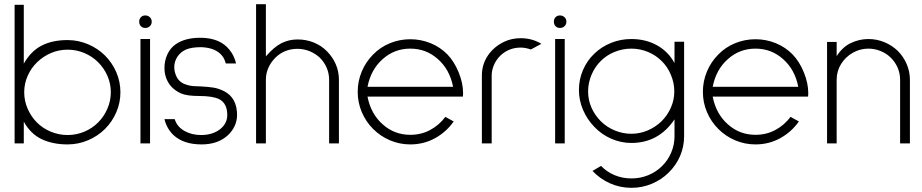

<svg xmlns="http://www.w3.org/2000/svg" viewBox="-20 -687 4420 920"><path d="M94 -104V0H50V-664H94V-382Q128 -442 179.5 -468.5Q231 -495 304 -495Q355 -495 402 -475Q449 -455 483 -421Q518 -386 537.5 -340.5Q557 -295 557 -245Q557 -195 537.5 -149.5Q518 -104 483 -69Q449 -35 402 -15Q355 5 304 5Q233 5 180 -20Q127 -45 94 -104ZM158 -389Q129 -361 112.5 -323.5Q96 -286 96 -245Q96 -204 112.5 -166Q129 -128 157 -100Q185 -72 223.5 -56Q262 -40 304 -40Q346 -40 384 -56Q422 -72 450 -100Q478 -128 494.5 -166Q511 -204 511 -245Q511 -286 495 -323Q479 -360 450 -389Q422 -417 384 -433Q346 -449 304 -449Q262 -449 224.5 -433Q187 -417 158 -389Z M647 -583Q647 -596 655 -604.5Q663 -613 676 -613Q689 -613 698 -604.5Q707 -596 707 -583Q707 -570 698 -561.5Q689 -553 676 -553Q663 -553 655 -561.5Q647 -570 647 -583ZM653 0V-500H699V0Z M946 5Q859 5 811 -40Q779 -71 768 -116H817Q829 -79 864 -59.5Q899 -40 943 -40Q1000 -40 1036 -69Q1069 -96 1069 -136Q1069 -192 1030 -212Q998 -227 936 -227Q875 -227 847 -239.5Q819 -252 799 -274Q768 -311 768 -362Q768 -396 782 -426.5Q796 -457 822 -475Q867 -506 939 -506Q1000 -506 1041 -482Q1069 -466 1090 -434Q1105 -410 1111 -383H1062Q1056 -403 1050 -412Q1020 -458 945 -461Q899 -461 872 -450Q845 -438 830 -415Q815 -392 815 -365Q815 -350 819 -338Q831 -294 871 -282Q890 -275 913.5 -274Q937 -273 941 -273Q980 -271 1004 -267Q1028 -263 1054 -250Q1116 -218 1116 -135Q1115 -80 1072 -39Q1024 5 946 5Z M1557 0V-305Q1557 -335 1545.5 -362Q1534 -389 1513 -410Q1492 -430 1464 -441.5Q1436 -453 1406 -453Q1342 -453 1299 -410Q1278 -389 1266 -362Q1254 -335 1254 -305V0H1207V-667H1254V-417Q1294 -463 1329.5 -480.5Q1365 -498 1406 -498Q1447 -498 1483 -483.5Q1519 -469 1546 -442Q1574 -414 1589 -379Q1604 -344 1604 -305V0Z M1741 -224Q1757 -141 1814 -91Q1870 -41 1946 -41Q1998 -41 2041 -64Q2084 -87 2114 -127L2154 -105Q2118 -54 2064 -24.5Q2010 5 1946 5Q1895 5 1849 -14.5Q1803 -34 1768 -69Q1733 -104 1713.5 -150Q1694 -196 1694 -247Q1694 -298 1713.5 -344.5Q1733 -391 1768 -426Q1802 -461 1848.5 -480Q1895 -499 1946 -499Q1997 -499 2043.5 -480Q2090 -461 2124 -426Q2156 -393 2177.5 -341Q2199 -289 2199 -240L2198 -224ZM1814 -404Q1757 -354 1741 -271H2151Q2135 -354 2078 -404Q2022 -454 1946 -454Q1870 -454 1814 -404Z M2524 -450Q2497 -459 2475 -459Q2418 -459 2377 -420Q2358 -401 2347 -376Q2336 -351 2336 -325V0H2289V-325Q2289 -378 2317.5 -420.5Q2346 -463 2396 -487Q2432 -504 2475 -504Q2530 -504 2574 -477Z M2634 -583Q2634 -596 2642 -604.5Q2650 -613 2663 -613Q2676 -613 2685 -604.5Q2694 -596 2694 -583Q2694 -570 2685 -561.5Q2676 -553 2663 -553Q2650 -553 2642 -561.5Q2634 -570 2634 -583ZM2640 0V-500H2686V0Z M2819 132 2860 108Q2888 137 2925.5 152.5Q2963 168 3006 168Q3048 168 3086 152.5Q3124 137 3152 109Q3180 82 3196 44.5Q3212 7 3212 -34V-115Q3136 -2 3005 -2Q2955 -2 2908.5 -22.5Q2862 -43 2828 -79Q2793 -115 2773.5 -161Q2754 -207 2754 -256Q2754 -306 2773.5 -351.5Q2793 -397 2828 -430Q2862 -463 2908 -481.5Q2954 -500 3005 -500Q3074 -500 3128 -470Q3182 -440 3212 -385V-487H3258V-34Q3258 16 3238.5 61Q3219 106 3184 140Q3150 174 3103.5 193.5Q3057 213 3006 213Q2951 213 2903 191.5Q2855 170 2819 132ZM2859 -395Q2831 -368 2814.5 -329Q2798 -290 2798 -249Q2798 -208 2814 -171.5Q2830 -135 2859 -106Q2887 -78 2925.5 -62Q2964 -46 3005 -46Q3046 -46 3083.5 -62Q3121 -78 3150 -106Q3178 -134 3194.5 -171Q3211 -208 3211 -249Q3211 -290 3194.5 -329Q3178 -368 3150 -395Q3122 -423 3084 -438.5Q3046 -454 3005 -454Q2964 -454 2925.5 -438.5Q2887 -423 2859 -395Z M3395 -224Q3411 -141 3468 -91Q3524 -41 3600 -41Q3652 -41 3695 -64Q3738 -87 3768 -127L3808 -105Q3772 -54 3718 -24.5Q3664 5 3600 5Q3549 5 3503 -14.5Q3457 -34 3422 -69Q3387 -104 3367.5 -150Q3348 -196 3348 -247Q3348 -298 3367.5 -344.5Q3387 -391 3422 -426Q3456 -461 3502.5 -480Q3549 -499 3600 -499Q3651 -499 3697.5 -480Q3744 -461 3778 -426Q3810 -393 3831.5 -341Q3853 -289 3853 -240L3852 -224ZM3468 -404Q3411 -354 3395 -271H3805Q3789 -354 3732 -404Q3676 -454 3600 -454Q3524 -454 3468 -404Z M4293 0V-305Q4293 -335 4281.5 -362Q4270 -389 4249 -410Q4228 -431 4199.5 -442.5Q4171 -454 4141 -454Q4101 -454 4066 -434Q4031 -414 4010 -380Q3989 -346 3989 -305V0H3943V-486H3989V-418Q4017 -462 4057.5 -481Q4098 -500 4141 -500Q4181 -500 4217.5 -485Q4254 -470 4282 -443Q4309 -416 4324.5 -380Q4340 -344 4340 -305V0Z"/></svg>

Font: Sulphur Point Light
Style: Regular
Weight: 300
Designer: Noponies / Dale Sattler
Foundry: Noponies
Version: Version 1.000; ttfautohint (v1.8)